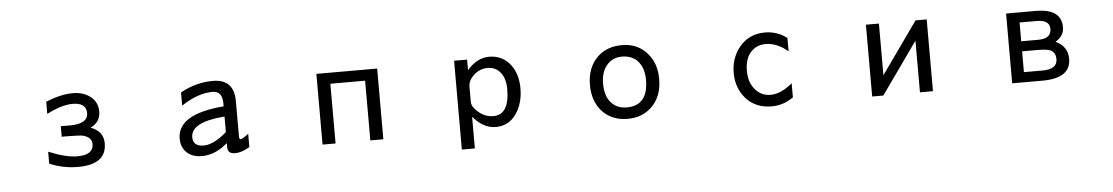

<svg xmlns="http://www.w3.org/2000/svg" viewBox="-35 -903 8070 1392"><g transform="rotate(-5 4000.0 -207.0)"><path d="M293 -39.1V-126Q417 -74.2 501 -74.2Q618.2 -74.2 618.2 -152.3Q618.2 -208 543.9 -221.7Q524.4 -224.6 424.8 -225.6H400.4V-302.7Q438.5 -302.7 453.1 -301.8Q464.8 -301.8 465.8 -301.8Q598.6 -301.8 598.6 -380.9Q598.6 -456.1 499 -456.1Q420.9 -456.1 310.5 -399.4V-488.3Q421.9 -533.2 506.8 -533.2Q582 -533.2 632.8 -495.1Q687.5 -454.1 687.5 -383.8Q687.5 -307.6 614.3 -272.5Q707 -240.2 707 -150.4Q707 2.9 500 2.9Q390.6 2.9 293 -39.1Z M1588.9 -75.2Q1499 2.9 1401.4 2.9Q1324.2 2.9 1283.2 -43.9Q1251 -81.1 1251 -136.7Q1251 -315.4 1588.9 -342.8V-364.3Q1588.9 -454.1 1517.6 -454.1Q1410.2 -454.1 1290 -374V-469.7Q1403.3 -533.2 1527.3 -533.2Q1680.7 -533.2 1680.7 -372.1V-118.2Q1680.7 -94.7 1689.5 -94.7Q1705.1 -94.7 1749 -128.9V-32.2Q1690.4 2.9 1643.6 2.9Q1588.9 2.9 1588.9 -43ZM1588.9 -268.6Q1342.8 -249 1342.8 -139.6Q1342.8 -72.3 1420.9 -72.3Q1493.2 -72.3 1588.9 -155.3Z M2721.7 -518.6V-3.9H2627V-438.5H2374V-3.9H2279.3V-518.6Z M3282.2 120.1V-526.4H3377V-449.2Q3449.2 -533.2 3537.1 -533.2Q3635.7 -533.2 3694.3 -455.1Q3744.1 -387.7 3744.1 -284.2Q3744.1 -176.8 3691.4 -100.6Q3636.7 -21.5 3542 -21.5Q3452.1 -21.5 3377 -110.4V120.1ZM3377 -331.1V-217.8Q3377 -182.6 3422.9 -143.6Q3471.7 -101.6 3531.2 -101.6Q3648.4 -101.6 3648.4 -289.1Q3648.4 -362.3 3614.3 -407.2Q3579.1 -453.1 3519.5 -453.1Q3463.9 -453.1 3419.9 -414.1Q3377 -375 3377 -331.1Z M4504.9 -533.2Q4621.1 -533.2 4691.4 -448.2Q4752 -376 4752 -265.6Q4752 -135.7 4672.9 -61.5Q4604.5 2.9 4500 2.9Q4377.9 2.9 4307.6 -81.1Q4248 -154.3 4248 -265.6Q4248 -393.6 4327.1 -468.8Q4394.5 -533.2 4504.9 -533.2ZM4497.1 -450.2Q4424.8 -450.2 4381.8 -395.5Q4343.8 -346.7 4343.8 -265.6Q4343.8 -170.9 4392.6 -122.1Q4434.6 -80.1 4500 -80.1Q4656.2 -80.1 4656.2 -267.6Q4656.2 -358.4 4607.4 -408.2Q4565.4 -450.2 4497.1 -450.2Z M5704.1 -480.5V-382.8Q5625 -450.2 5542 -450.2Q5470.7 -450.2 5427.7 -396.5Q5390.6 -350.6 5390.6 -268.6Q5390.6 -191.4 5426.8 -142.6Q5472.7 -80.1 5546.9 -80.1Q5622.1 -80.1 5706.1 -150.4V-47.9Q5633.8 3.9 5548.8 3.9Q5432.6 3.9 5363.3 -72.3Q5293.9 -149.4 5293.9 -261.7Q5293.9 -363.3 5351.6 -440.4Q5422.9 -534.2 5544.9 -534.2Q5632.8 -534.2 5704.1 -480.5Z M6279.3 -3.9V-526.4H6374V-150.4L6640.6 -526.4H6721.7V-3.9H6627V-379.9L6360.4 -3.9Z M7298.8 -10.7V-518.6H7514.6Q7701.2 -518.6 7701.2 -383.8Q7701.2 -320.3 7637.7 -283.2Q7725.6 -243.2 7725.6 -151.4Q7725.6 -10.7 7518.6 -10.7ZM7390.6 -84H7527.3Q7633.8 -84 7633.8 -158.2Q7633.8 -200.2 7604.5 -219.7Q7580.1 -235.4 7505.9 -235.4H7390.6ZM7390.6 -308.6H7514.6Q7609.4 -308.6 7609.4 -379.9Q7609.4 -445.3 7514.6 -445.3H7390.6Z"/></g></svg>

Font: MotoyaLCedar
Style: W3 mono
Weight: 400
Version: Version 1.01